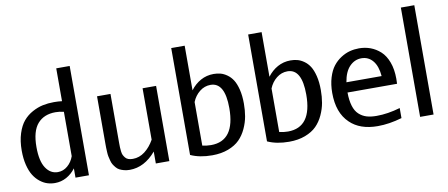

<svg xmlns="http://www.w3.org/2000/svg" viewBox="-69 -1045 3106 1332"><g transform="rotate(-10 1484.5 -379.0)"><path d="M37.1 -249Q37.1 -316.9 54 -369.4Q70.8 -421.9 97.7 -453.6Q124.5 -485.4 162.1 -505.9Q199.7 -526.4 236.8 -534.2Q273.9 -542 314.9 -542Q347.2 -542 372.1 -538.6V-770H466.8V0H372.1V-65.4Q345.2 -29.3 307.6 -8.5Q270 12.2 226.1 12.2Q198.2 12.2 172.1 3.9Q146 -4.4 121.1 -24.2Q96.2 -43.9 77.9 -73.2Q59.6 -102.5 48.3 -147.7Q37.1 -192.9 37.1 -249ZM314 -471.2Q232.4 -471.2 187.3 -419.4Q142.1 -367.7 142.1 -255.9Q142.1 -156.7 174.6 -107.9Q207 -59.1 258.8 -59.1Q297.4 -59.1 327.6 -85Q357.9 -110.8 372.1 -151.4V-463.9Q341.3 -471.2 314 -471.2Z M711.9 -185.1Q711.9 -165 712.4 -153.8Q712.9 -142.6 714.8 -125.2Q716.8 -107.9 721.7 -98.1Q726.6 -88.4 734.6 -78.4Q742.7 -68.4 755.9 -63.7Q769 -59.1 787.1 -59.1Q833 -59.1 871.6 -88.6Q910.2 -118.2 938 -167.5V-529.8H1033.2V0H938V-84Q856.4 12.2 752.9 12.2Q731 12.2 712.6 7.3Q694.3 2.4 681.2 -4.4Q668 -11.2 657.5 -23.9Q647 -36.6 640.4 -47.6Q633.8 -58.6 629.2 -76.4Q624.5 -94.2 622.1 -106.2Q619.6 -118.2 618.7 -138.2Q617.7 -158.2 617.4 -168.5Q617.2 -178.7 617.2 -198.2Q617.2 -201.7 617.2 -203.1V-529.8H711.9Z M1611.8 -303.2Q1611.8 -256.3 1604.5 -214.1Q1597.2 -171.9 1577.6 -129.4Q1558.1 -86.9 1527.8 -56.4Q1497.6 -25.9 1447.8 -6.8Q1397.9 12.2 1334 12.2Q1245.6 12.2 1182.1 -17.1V-770H1276.9V-455.6Q1307.1 -496.1 1348.6 -519Q1390.1 -542 1439.9 -542Q1465.3 -542 1487.8 -536.1Q1510.3 -530.3 1533.7 -513.9Q1557.1 -497.6 1573.7 -471.7Q1590.3 -445.8 1601.1 -402.6Q1611.8 -359.4 1611.8 -303.2ZM1337.9 -59.1Q1506.8 -59.1 1506.8 -290Q1506.8 -471.2 1405.8 -471.2Q1363.3 -471.2 1328.9 -443.8Q1294.4 -416.5 1276.9 -373V-66.4Q1307.1 -59.1 1337.9 -59.1Z M2153.8 -303.2Q2153.8 -256.3 2146.5 -214.1Q2139.2 -171.9 2119.6 -129.4Q2100.1 -86.9 2069.8 -56.4Q2039.6 -25.9 1989.7 -6.8Q1939.9 12.2 1876 12.2Q1787.6 12.2 1724.1 -17.1V-770H1818.8V-455.6Q1849.1 -496.1 1890.6 -519Q1932.1 -542 1981.9 -542Q2007.3 -542 2029.8 -536.1Q2052.2 -530.3 2075.7 -513.9Q2099.1 -497.6 2115.7 -471.7Q2132.3 -445.8 2143.1 -402.6Q2153.8 -359.4 2153.8 -303.2ZM1879.9 -59.1Q2048.8 -59.1 2048.8 -290Q2048.8 -471.2 1947.8 -471.2Q1905.3 -471.2 1870.8 -443.8Q1836.4 -416.5 1818.8 -373V-66.4Q1849.1 -59.1 1879.9 -59.1Z M2337.9 -325.2H2585.9Q2580.1 -396.5 2548.8 -433.8Q2517.6 -471.2 2468.8 -471.2Q2420.9 -471.2 2385.3 -434.6Q2349.6 -397.9 2337.9 -325.2ZM2333 -253.9Q2333.5 -197.8 2345.5 -158.9Q2357.4 -120.1 2380.9 -98.6Q2404.3 -77.1 2433.8 -68.1Q2463.4 -59.1 2503.9 -59.1Q2583 -59.1 2670.9 -85V-14.2Q2581.1 12.2 2500 12.2Q2374.5 12.2 2304.7 -56.2Q2228 -129.4 2228 -269Q2228 -328.6 2242.7 -376.7Q2257.3 -424.8 2280.8 -454.8Q2304.2 -484.9 2335.7 -505.1Q2367.2 -525.4 2398.9 -533.7Q2430.7 -542 2463.9 -542Q2506.3 -542 2544.2 -528.1Q2582 -514.2 2613.8 -485.4Q2645.5 -456.5 2664.3 -406.2Q2683.1 -356 2683.1 -289.6Q2683.1 -266.1 2682.1 -253.9Z M2894.5 0H2799.8V-770H2894.5Z"/></g></svg>

Font: Aurulent Sans
Style: Regular
Weight: 400
Version: Version 2007.05.04